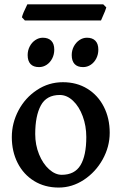

<svg xmlns="http://www.w3.org/2000/svg" viewBox="-20 -846 558 881"><path d="M34.2 -216.8Q34.2 -281.2 64.9 -339.4Q95.7 -397.5 149.7 -433.1Q203.6 -468.8 268.6 -468.8Q332.5 -468.8 381.1 -438.7Q429.7 -408.7 456.5 -356Q483.4 -303.2 483.4 -236.8Q483.4 -172.9 451.2 -114.7Q418.9 -56.6 365 -21Q311 14.6 249.5 14.6Q185.5 14.6 136.7 -15.4Q87.9 -45.4 61 -98.1Q34.2 -150.9 34.2 -216.8ZM141.6 -231Q141.6 -181.2 159.2 -137.9Q176.8 -94.7 205.1 -69.3Q233.4 -43.9 263.2 -43.9Q322.8 -43.9 349.4 -88.1Q376 -132.3 376 -217.3Q376 -268.1 359.6 -312.5Q343.3 -356.9 315.2 -383.5Q287.1 -410.2 254.4 -410.2Q193.4 -410.2 167.5 -362.3Q141.6 -314.5 141.6 -231ZM106.9 -593.3Q106.9 -614.7 116.5 -633.1Q126 -651.4 142.1 -662.1Q158.2 -672.9 176.3 -672.9Q201.7 -672.9 215.3 -658.9Q229 -645 229 -618.2Q229 -596.2 219.7 -577.9Q210.4 -559.6 194.3 -548.8Q178.2 -538.1 159.2 -538.1Q133.3 -538.1 120.1 -552.2Q106.9 -566.4 106.9 -593.3ZM309.1 -593.3Q309.1 -614.7 318.8 -633.1Q328.6 -651.4 344.5 -662.1Q360.4 -672.9 378.9 -672.9Q404.3 -672.9 417.7 -658.9Q431.2 -645 431.2 -618.2Q431.2 -596.2 421.9 -577.9Q412.6 -559.6 396.5 -548.8Q380.4 -538.1 361.3 -538.1Q335.4 -538.1 322.3 -552.2Q309.1 -566.4 309.1 -593.3ZM94.2 -752 80.6 -766.6Q84 -783.2 105.5 -826.2H453.6L467.8 -812Q465.3 -800.8 448.7 -764.2Q444.8 -756.3 443.4 -752Z"/></svg>

Font: David Libre Medium
Style: Regular
Weight: 500
Version: Version 1.000